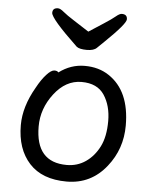

<svg xmlns="http://www.w3.org/2000/svg" viewBox="-54 -780 669 848"><g transform="rotate(5 281.0 -355.5)"><path d="M273 24Q164 24 107 -38.5Q50 -101 50 -207Q50 -289 101 -377Q121 -414 142 -437Q163 -460 177 -460Q190 -460 195 -453Q247 -492 309 -492Q371 -492 416 -462Q512 -399 512 -245Q512 -141 449 -62Q381 24 273 24ZM267 -49Q314 -49 351 -74.5Q388 -100 410.5 -144.5Q433 -189 433 -258Q433 -326 402 -373Q371 -420 301 -420Q231 -420 180 -353.5Q129 -287 129 -208Q129 -49 267 -49ZM311 -563Q279 -563 266 -573Q145 -688 145 -713Q145 -735 169 -735Q179 -735 195 -721.5Q211 -708 245 -686.5Q279 -665 311 -644Q343 -665 376.5 -686.5Q410 -708 426 -721.5Q442 -735 452 -735Q476 -735 476 -713Q476 -693 388 -608Q368 -589 355 -576Q342 -563 311 -563Z"/></g></svg>

Font: LXGW WenKai TC
Style: Bold
Weight: 700
Designer: LXGW / Fontworks Inc.
Foundry: LXGW / Fontworks Inc.
Version: Version 1.330;April 28, 2024